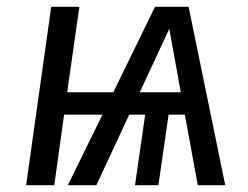

<svg xmlns="http://www.w3.org/2000/svg" viewBox="-20 -546 732 566"><path d="M525 -208H477L447 0H378L408 -208H361L264 0H180L282 -208H169L140 0H57L131 -526H214L178 -274H314L437 -526H536L644 0H563ZM513 -274 479 -461 392 -274Z"/></svg>

Font: FiraGO Book
Style: Italic
Weight: 350
Italic angle: -8°
Designer: bBox Type GmbH
Foundry: bBox Type GmbH
Version: Version 1.001